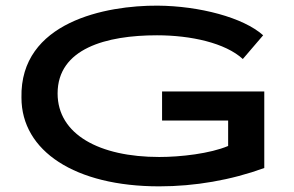

<svg xmlns="http://www.w3.org/2000/svg" viewBox="-20 -650 1040 680"><path d="M544 10C670 10 798 -12 916 -55V-326H554V-223H788V-133C724 -106 620 -94 544 -94C332 -94 184 -174 184 -319C184 -478 356 -525 536 -525C656 -525 778 -498 840 -441L912 -525C842 -588 686 -629 538 -630C356 -631 50 -573 56 -304C56 -115 246 10 544 10Z"/></svg>

Font: Inconsolata UltraExpanded
Style: Bold
Weight: 700
Width: 9
Monospace: yes
Designer: Raph Levien, Cyreal, Brenton Simpson
Foundry: Raph Levien, Cyreal, Google
Version: Version 3.100